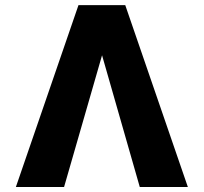

<svg xmlns="http://www.w3.org/2000/svg" viewBox="-20 -748 816 768"><path d="M539.1 0 388.2 -526.9 236.3 0H43.5L293.9 -727.5H481L731.4 0Z"/></svg>

Font: Inter Extra Bold
Style: Regular
Weight: 800
Designer: Rasmus Andersson
Foundry: rsms
Version: Version 4.000;git-3c8e0fc